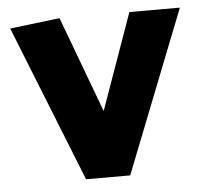

<svg xmlns="http://www.w3.org/2000/svg" viewBox="-42 -529 607 572"><g transform="rotate(-5 261.5 -242.5)"><path d="M193 0 7 -467 156 -485 263 -198 365 -485H516L325 0Z"/></g></svg>

Font: Palanquin Dark Medium
Style: Regular
Weight: 500
Designer: Pria Ravichandran
Version: Version 1.001